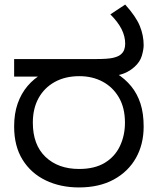

<svg xmlns="http://www.w3.org/2000/svg" viewBox="-20 -810 691 842"><path d="M326 12Q245 12 180.5 -19Q116 -50 79 -109.5Q42 -169 42 -255Q42 -312 57.5 -356Q73 -400 101 -433Q129 -466 168 -488L186 -474H42V-551H398Q452 -551 474 -556Q496 -561 507 -569Q520 -579 524.5 -591.5Q529 -604 529 -618Q529 -651 513 -682.5Q497 -714 464 -747L529 -790Q576 -738 593 -696.5Q610 -655 610 -612Q610 -593 602 -565.5Q594 -538 569 -516Q556 -504 538 -494.5Q520 -485 496 -480L491 -488Q529 -464 555.5 -431.5Q582 -399 596 -356Q610 -313 610 -255Q610 -177 576 -117Q542 -57 478.5 -22.5Q415 12 326 12ZM327 -69Q395 -69 439.5 -96Q484 -123 506 -169.5Q528 -216 528 -272Q528 -337 501.5 -382.5Q475 -428 430 -452Q385 -476 328 -476Q266 -476 220 -450.5Q174 -425 149 -379.5Q124 -334 124 -272Q124 -175 179.5 -122Q235 -69 327 -69Z"/></svg>

Font: ukannada25
Style: Book
Weight: 400
Designer: Jelle Bosma - Monotype Design Team
Foundry: Monotype Imaging Inc.
Version: Version 2.003